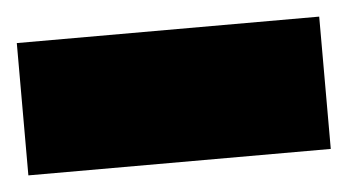

<svg xmlns="http://www.w3.org/2000/svg" viewBox="-29 -564 457 253"><g transform="rotate(-5 200.0 -437.5)"><path d="M400 -525H0V-350H400Z"/></g></svg>

Font: Variable Test Axis Matching
Style: Regular
Weight: 400
Version: Version 1.000